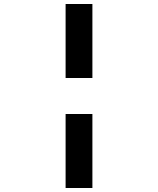

<svg xmlns="http://www.w3.org/2000/svg" viewBox="-20 -880 790 960"><path d="M442 -860V-490H308V-860ZM442 -310V60H308V-310Z"/></svg>

Font: Martian Mono SemiExpanded
Style: Bold
Weight: 700
Width: 6
Designer: Roman Shamin
Foundry: Evil Martians
Version: Version 1.000